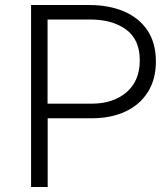

<svg xmlns="http://www.w3.org/2000/svg" viewBox="-20 -743 668 763"><path d="M103.5 0V-723H336Q412.5 -723 472.2 -697.8Q532 -672.5 565.8 -622.5Q599.5 -572.5 599.5 -499Q599.5 -427 567 -376.2Q534.5 -325.5 477.2 -299.2Q420 -273 345 -273H169.5V0ZM169 -331H344Q429.5 -331 482.5 -376.2Q535.5 -421.5 535.5 -503.5Q535.5 -585.5 481.2 -625.5Q427 -665.5 338 -665.5H169Z"/></svg>

Font: Public Sans Thin ExtraLight
Style: Regular
Weight: 250
Version: Version 1.007